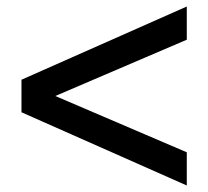

<svg xmlns="http://www.w3.org/2000/svg" viewBox="-20 -685 640 590"><path d="M554 -665V-563L150 -390L554 -217V-115L46 -340V-440Z"/></svg>

Font: Coupeur_Texte
Style: Regular
Weight: 400
Designer: Léa Rolland
Version: Version 1.000;PS 001.000;hotconv 1.0.88;makeotf.lib2.5.64775